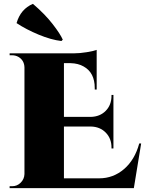

<svg xmlns="http://www.w3.org/2000/svg" viewBox="-20 -977 753 997"><path d="M306 -771 299 -764Q246 -770 181 -797Q116 -824 66 -857Q87 -930 151 -957Q213 -904 253 -852.5Q293 -801 306 -771ZM43 -10Q69 -10 87.5 -28.5Q106 -47 107 -73V-627Q106 -664 75 -682Q60 -690 43 -690H30V-700H363Q394 -700 430.5 -706Q467 -712 482 -718V-512H472V-520Q472 -600 414 -632Q386 -648 347 -649H312V-370H451Q499 -371 529 -401.5Q559 -432 559 -480V-484H569V-206H559V-211Q559 -258 529 -288.5Q499 -319 452 -320H312V-51H495Q568 -51 624 -99Q680 -147 703 -232H713L675 0H30V-10Z"/></svg>

Font: Cinzel Decorative Black
Style: Regular
Weight: 900
Designer: Natanael Gama
Version: Version 1.002;PS 001.002;hotconv 1.0.56;makeotf.lib2.0.21325